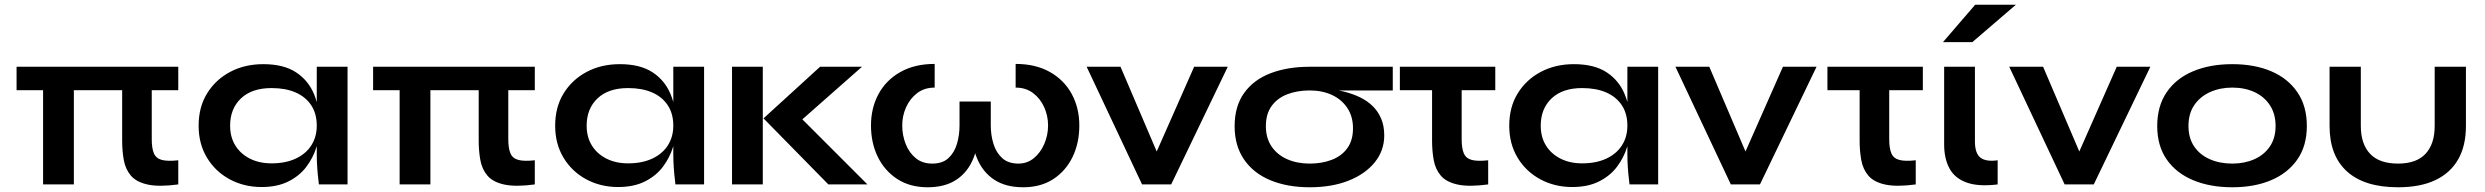

<svg xmlns="http://www.w3.org/2000/svg" viewBox="-20 -779 10496 811"><path d="M162 -427H292V0H162ZM733 -497V-398H50V-497ZM621 -191Q621 -153 630 -131.5Q639 -110 663.5 -103.5Q688 -97 733 -102V0Q652 11 604 0.5Q556 -10 533 -37Q510 -64 503 -102.5Q496 -141 496 -185V-427H621Z M1085 11Q1011 11 950.5 -21.5Q890 -54 854.5 -112.5Q819 -171 819 -248Q819 -327 855 -385Q891 -443 952.5 -475.5Q1014 -508 1092 -508Q1178 -508 1230.5 -473.5Q1283 -439 1307 -380Q1331 -321 1331 -248Q1331 -204 1317 -158.5Q1303 -113 1274 -74.5Q1245 -36 1198 -12.5Q1151 11 1085 11ZM1127 -89Q1186 -89 1229 -109Q1272 -129 1295 -165Q1318 -201 1318 -248Q1318 -299 1294.5 -334.5Q1271 -370 1228.5 -388.5Q1186 -407 1127 -407Q1044 -407 998 -363.5Q952 -320 952 -248Q952 -200 974 -164.5Q996 -129 1035.5 -109Q1075 -89 1127 -89ZM1318 -497H1448V0H1327Q1327 -3 1324.5 -22.5Q1322 -42 1320 -70.5Q1318 -99 1318 -128Z M1668 -427H1798V0H1668ZM2239 -497V-398H1556V-497ZM2127 -191Q2127 -153 2136 -131.5Q2145 -110 2169.5 -103.5Q2194 -97 2239 -102V0Q2158 11 2110 0.5Q2062 -10 2039 -37Q2016 -64 2009 -102.5Q2002 -141 2002 -185V-427H2127Z M2591 11Q2517 11 2456.5 -21.5Q2396 -54 2360.5 -112.5Q2325 -171 2325 -248Q2325 -327 2361 -385Q2397 -443 2458.5 -475.5Q2520 -508 2598 -508Q2684 -508 2736.5 -473.5Q2789 -439 2813 -380Q2837 -321 2837 -248Q2837 -204 2823 -158.5Q2809 -113 2780 -74.5Q2751 -36 2704 -12.5Q2657 11 2591 11ZM2633 -89Q2692 -89 2735 -109Q2778 -129 2801 -165Q2824 -201 2824 -248Q2824 -299 2800.5 -334.5Q2777 -370 2734.5 -388.5Q2692 -407 2633 -407Q2550 -407 2504 -363.5Q2458 -320 2458 -248Q2458 -200 2480 -164.5Q2502 -129 2541.5 -109Q2581 -89 2633 -89ZM2824 -497H2954V0H2833Q2833 -3 2830.5 -22.5Q2828 -42 2826 -70.5Q2824 -99 2824 -128Z M3072 -497H3202V0H3072ZM3621 -497 3325 -236 3328 -316 3644 0H3479L3205 -279L3444 -497Z M4302 12Q4228 12 4179.5 -20Q4131 -52 4107 -110Q4083 -168 4083 -247V-350H4165V-249Q4165 -208 4176.5 -171Q4188 -134 4213.5 -111Q4239 -88 4282 -88Q4319 -88 4347 -111Q4375 -134 4391 -171Q4407 -208 4407 -249Q4407 -290 4390.5 -326.5Q4374 -363 4343.5 -386Q4313 -409 4270 -409V-509Q4354 -509 4414.5 -475Q4475 -441 4507 -382Q4539 -323 4539 -249Q4539 -175 4510.5 -116Q4482 -57 4429 -22.5Q4376 12 4302 12ZM3898 12Q3824 12 3770.5 -22.5Q3717 -57 3688 -116Q3659 -175 3659 -249Q3659 -323 3691 -382Q3723 -441 3783.5 -475Q3844 -509 3928 -509V-409Q3885 -409 3854.5 -386Q3824 -363 3807.5 -326.5Q3791 -290 3791 -249Q3791 -208 3805.5 -171Q3820 -134 3848 -111Q3876 -88 3918 -88Q3961 -88 3986 -111Q4011 -134 4022 -171Q4033 -208 4033 -249V-350H4115V-247Q4115 -168 4091.5 -110Q4068 -52 4020 -20Q3972 12 3898 12Z M4889 -85H4842L5024 -497H5166L4927 0H4804L4570 -497H4713Z M5512 12Q5418 12 5346.5 -17.5Q5275 -47 5235 -105Q5195 -163 5195 -246Q5195 -330 5235 -386Q5275 -442 5346.5 -469.5Q5418 -497 5512 -497L5522 -407Q5555 -407 5590 -403.5Q5625 -400 5659 -391.5Q5693 -383 5723.5 -368.5Q5754 -354 5777 -332Q5800 -310 5813.5 -279Q5827 -248 5827 -207Q5827 -143 5787 -93.5Q5747 -44 5676.5 -16Q5606 12 5512 12ZM5512 -88Q5564 -88 5605.5 -104Q5647 -120 5671 -153Q5695 -186 5695 -237Q5695 -287 5671 -323Q5647 -359 5606 -378Q5565 -397 5512 -397Q5460 -397 5418 -381Q5376 -365 5351.5 -331.5Q5327 -298 5327 -246Q5327 -196 5351 -160.5Q5375 -125 5417 -106.5Q5459 -88 5512 -88ZM5863 -497V-397H5512V-497Z M6296 -497V-398H5893V-497ZM6154 -191Q6154 -153 6163 -131.5Q6172 -110 6196.5 -103.5Q6221 -97 6266 -102V0Q6185 11 6137 0.5Q6089 -10 6066 -37Q6043 -64 6036 -102.5Q6029 -141 6029 -185V-427H6154Z M6621 11Q6547 11 6486.5 -21.5Q6426 -54 6390.5 -112.5Q6355 -171 6355 -248Q6355 -327 6391 -385Q6427 -443 6488.5 -475.5Q6550 -508 6628 -508Q6714 -508 6766.5 -473.5Q6819 -439 6843 -380Q6867 -321 6867 -248Q6867 -204 6853 -158.5Q6839 -113 6810 -74.5Q6781 -36 6734 -12.5Q6687 11 6621 11ZM6663 -89Q6722 -89 6765 -109Q6808 -129 6831 -165Q6854 -201 6854 -248Q6854 -299 6830.5 -334.5Q6807 -370 6764.5 -388.5Q6722 -407 6663 -407Q6580 -407 6534 -363.5Q6488 -320 6488 -248Q6488 -200 6510 -164.5Q6532 -129 6571.5 -109Q6611 -89 6663 -89ZM6854 -497H6984V0H6863Q6863 -3 6860.5 -22.5Q6858 -42 6856 -70.5Q6854 -99 6854 -128Z M7376 -85H7329L7511 -497H7653L7414 0H7291L7057 -497H7200Z M8102 -497V-398H7699V-497ZM7960 -191Q7960 -153 7969 -131.5Q7978 -110 8002.5 -103.5Q8027 -97 8072 -102V0Q7991 11 7943 0.5Q7895 -10 7872 -37Q7849 -64 7842 -102.5Q7835 -141 7835 -185V-427H7960Z M8418 0Q8337 10 8287 -8Q8237 -26 8214.5 -67.5Q8192 -109 8192 -169V-497H8322V-182Q8322 -131 8345.5 -113Q8369 -95 8418 -102ZM8187 -601 8323 -759H8495L8311 -601Z M8786 -85H8739L8921 -497H9063L8824 0H8701L8467 -497H8610Z M9409 12Q9315 12 9243.5 -18Q9172 -48 9132 -105.5Q9092 -163 9092 -247Q9092 -331 9132 -389.5Q9172 -448 9243.5 -478Q9315 -508 9409 -508Q9503 -508 9573.5 -478Q9644 -448 9684 -389.5Q9724 -331 9724 -247Q9724 -163 9684 -105.5Q9644 -48 9573.5 -18Q9503 12 9409 12ZM9409 -88Q9461 -88 9502.5 -106.5Q9544 -125 9568 -160.5Q9592 -196 9592 -247Q9592 -298 9568 -334.5Q9544 -371 9503 -390Q9462 -409 9409 -409Q9357 -409 9315 -390Q9273 -371 9248.5 -335Q9224 -299 9224 -247Q9224 -196 9248 -160.5Q9272 -125 9314 -106.5Q9356 -88 9409 -88Z M10396 -497H10264V-247Q10264 -171 10225.5 -129.5Q10187 -88 10109 -88Q10030 -88 9991 -129.5Q9952 -171 9952 -247V-497H9820V-247Q9820 -121 9894 -54.5Q9968 12 10109 12Q10203 12 10266.5 -18Q10330 -48 10363 -105.5Q10396 -163 10396 -247Z"/></svg>

Font: Syne
Style: Bold
Weight: 700
Designer: Lucas Descroix
Foundry: Bonjour Monde
Version: Version 2.200